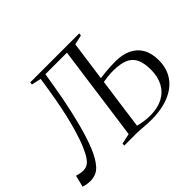

<svg xmlns="http://www.w3.org/2000/svg" viewBox="-167 -1009 1283 1283"><g transform="rotate(-45 475.0 -367.5)"><path d="M44.5 8Q34.5 8 17.2 5.8Q0 3.5 -17 -3L3.5 -85.5Q18 -82 30.8 -78.5Q43.5 -75 60 -75Q94 -75 114.8 -94.2Q135.5 -113.5 154 -150Q173 -186.5 190.5 -236.5Q208 -286.5 224.2 -347.2Q240.5 -408 254.5 -477Q268.5 -546 280 -620L294 -710L226 -725L228.5 -743H691.5L689 -725L621 -710L582 -429Q602.5 -432 627.2 -434.5Q652 -437 678.2 -438.5Q704.5 -440 728 -440Q794 -440 841.8 -417.8Q889.5 -395.5 915.2 -351Q941 -306.5 941 -239.5Q941 -179 917.8 -132.8Q894.5 -86.5 852.5 -55.5Q810.5 -24.5 753 -8.8Q695.5 7 627 7Q606.5 7 587.5 6Q568.5 5 551.2 3.5Q534 2 518.2 1Q502.5 0 488 0H373.5L376 -18L449 -33.5L542 -710H338.5L323 -616Q315 -566 305 -514.5Q295 -463 283.8 -412.2Q272.5 -361.5 259.8 -313Q247 -264.5 233 -220.5Q219 -176.5 203.5 -139Q175 -69.5 139.2 -30.8Q103.5 8 44.5 8ZM639.5 -18.5Q708 -18.5 757 -43.8Q806 -69 832.5 -117Q859 -165 859 -232.5Q859 -296.5 840.2 -334.5Q821.5 -372.5 781 -389.5Q740.5 -406.5 674.5 -406.5Q644.5 -406.5 621.5 -403.5Q598.5 -400.5 578 -397L528 -33.5Q547 -28.5 576.5 -23.5Q606 -18.5 639.5 -18.5Z"/></g></svg>

Font: Merriweather 144pt Light
Style: Italic
Weight: 300
Italic angle: -7.8°
Version: Version 2.101